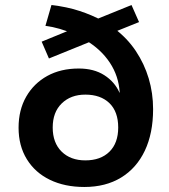

<svg xmlns="http://www.w3.org/2000/svg" viewBox="-20 -735 675 765"><path d="M316 10Q238 10 179 -18.5Q120 -47 87 -100.5Q54 -154 54 -226Q54 -297 84.5 -350Q115 -403 168.5 -432.5Q222 -462 294 -462Q354 -462 395.5 -435.5Q437 -409 456 -366H457Q453 -432 417.5 -485.5Q382 -539 321 -575L350 -573L175 -502L146 -569L268 -619V-602Q245 -612 218 -620Q191 -628 161 -632L185 -715Q246 -708 296.5 -691.5Q347 -675 389 -652L356 -655L504 -715L534 -647L432 -606L435 -622Q487 -583 521 -532Q555 -481 572.5 -422.5Q590 -364 590 -300Q590 -204 557 -134.5Q524 -65 462.5 -27.5Q401 10 316 10ZM320 -96Q381 -96 416 -130.5Q451 -165 451 -227Q451 -290 416 -324Q381 -358 320 -358Q262 -358 226 -323Q190 -288 190 -227Q190 -166 225.5 -131Q261 -96 320 -96Z"/></svg>

Font: Nunito Sans 7pt
Style: Bold
Weight: 700
Designer: Vernon Adams
Foundry: Vernon Adams
Version: Version 3.101;gftools[0.9.27]